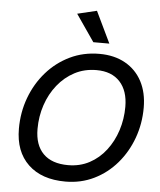

<svg xmlns="http://www.w3.org/2000/svg" viewBox="-62 -1013 898 1075"><g transform="rotate(5 386.5 -475.0)"><path d="M346 9Q212 9 136.5 -63Q61 -135 61 -264Q61 -356 91.5 -438Q122 -520 177.5 -583.5Q233 -647 308.5 -683.5Q384 -720 474 -720Q558 -720 619.5 -685.5Q681 -651 714 -588.5Q747 -526 747 -441Q747 -351 717.5 -270Q688 -189 634 -126Q580 -63 506.5 -27Q433 9 346 9ZM353 -84Q419 -84 472.5 -112.5Q526 -141 564.5 -191Q603 -241 623.5 -304.5Q644 -368 644 -437Q644 -527 597.5 -577.5Q551 -628 466 -628Q398 -628 343 -599Q288 -570 248 -520Q208 -470 186.5 -406Q165 -342 165 -271Q165 -181 213 -132.5Q261 -84 353 -84ZM434 -782 330 -933 439 -959 524 -782Z"/></g></svg>

Font: Livvic Medium
Style: Italic
Weight: 500
Italic angle: -10°
Designer: Jacques Le Bailly, Baron von Fonthausen
Version: Version 1.001; ttfautohint (v1.8.2)